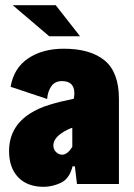

<svg xmlns="http://www.w3.org/2000/svg" viewBox="-20 -710 516 741"><path d="M439 -328V0H277L269 -68H260Q248 -20 215 -4.5Q182 11 148 11Q86 11 50.5 -25.5Q15 -62 15 -127Q15 -220 96 -272Q127 -292 169 -305Q211 -318 265 -329Q267 -343 267 -350Q267 -397 219 -397Q192 -397 178 -377Q164 -357 162 -328L21 -375Q33 -447 88.5 -484.5Q144 -522 226 -522Q329 -522 384 -476.5Q439 -431 439 -328ZM259 -143V-217Q243 -212 225 -201Q186 -177 186 -149Q186 -133 196.5 -123Q207 -113 220 -113Q240 -113 259 -143ZM29 -690H195L289 -570H170Z"/></svg>

Font: Decalotype Black
Style: Regular
Weight: 900
Designer: Alfredo Marco Pradil
Foundry: Alfredo Marco Pradil
Version: Version 1.0